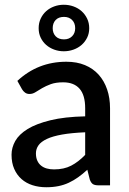

<svg xmlns="http://www.w3.org/2000/svg" viewBox="-20 -779 542 807"><path d="M394.5 0H442.5V-324C442.5 -353 438.4 -379.4 430.2 -403.2C422.1 -427.1 410.2 -447.7 394.8 -465C379.2 -482.3 360.1 -495.8 337.2 -505.3C314.4 -514.8 288.3 -519.5 259 -519.5C179.3 -519.5 110.7 -492.7 53 -439L72.5 -404C75.8 -398.3 80.1 -393.6 85.2 -389.8C90.4 -385.9 96.7 -384 104 -384C113 -384 121.5 -386.6 129.5 -391.8C137.5 -396.9 146.7 -402.5 157 -408.5C167.3 -414.5 179.5 -420.1 193.5 -425.3C207.5 -430.4 224.8 -433 245.5 -433C275.8 -433 298.8 -424 314.5 -406C330.2 -388 338 -360.7 338 -324V-290C280 -288.7 231.2 -283.2 191.8 -273.5C152.2 -263.8 120.4 -251.6 96.2 -236.8C72.1 -221.9 54.8 -205.2 44.2 -186.5C33.8 -167.8 28.5 -148.7 28.5 -129C28.5 -106 32.2 -86 39.8 -69C47.2 -52 57.5 -37.8 70.5 -26.3C83.5 -14.8 98.9 -6.2 116.8 -0.5C134.6 5.2 153.8 8 174.5 8C193.2 8 210.2 6.4 225.8 3.2C241.2 0.1 255.8 -4.7 269.2 -11C282.8 -17.3 295.8 -25 308.5 -34C321.2 -43 334 -53.5 347 -65.5L357.5 -24C361.2 -14.3 365.7 -7.9 371 -4.8C376.3 -1.6 384.2 0 394.5 0ZM207 -67C196 -67 185.9 -68.3 176.8 -70.8C167.6 -73.3 159.6 -77.3 152.8 -82.8C145.9 -88.3 140.6 -95.3 136.8 -103.8C132.9 -112.3 131 -122.5 131 -134.5C131 -146.8 134.6 -158.1 141.8 -168.3C148.9 -178.4 160.7 -187.3 177 -195C193.3 -202.7 214.7 -208.8 241 -213.5C267.3 -218.2 299.7 -221.3 338 -223V-128C319 -108.3 299.4 -93.2 279.3 -82.8C259.1 -72.2 235 -67 207 -67ZM142.5 -660.5C142.5 -645.8 145.3 -632.6 151 -620.8C156.7 -608.9 164.3 -598.8 174 -590.2C183.7 -581.8 194.9 -575.2 207.8 -570.5C220.6 -565.8 234 -563.5 248 -563.5C262.3 -563.5 276 -565.8 289 -570.5C302 -575.2 313.3 -581.8 323 -590.2C332.7 -598.8 340.4 -608.9 346.3 -620.8C352.1 -632.6 355 -645.8 355 -660.5C355 -675.2 352.1 -688.6 346.3 -700.7C340.4 -712.9 332.7 -723.3 323 -732C313.3 -740.7 302 -747.3 289 -752C276 -756.7 262.3 -759 248 -759C234 -759 220.6 -756.7 207.8 -752C194.9 -747.3 183.7 -740.7 174 -732C164.3 -723.3 156.7 -712.9 151 -700.7C145.3 -688.6 142.5 -675.2 142.5 -660.5ZM201.5 -660.5C201.5 -674.8 205.7 -686.3 214 -695C222.3 -703.7 234 -708 249 -708C263 -708 274.3 -703.7 283 -695C291.7 -686.3 296 -674.8 296 -660.5C296 -646.5 291.7 -635.2 283 -626.5C274.3 -617.8 263 -613.5 249 -613.5C234 -613.5 222.3 -617.8 214 -626.5C205.7 -635.2 201.5 -646.5 201.5 -660.5Z"/></svg>

Font: Lato Semibold
Style: Regular
Weight: 600
Designer: Lukasz Dziedzic
Foundry: tyPoland Lukasz Dziedzic
Version: Version 2.006; 2014-01-15